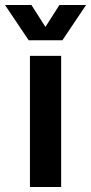

<svg xmlns="http://www.w3.org/2000/svg" viewBox="-63 -743 362 763"><path d="M56 0V-521H180V0ZM51 -583 -43 -723H62L143 -596H92L173 -723H279L185 -583Z"/></svg>

Font: TikTok Sans 24pt SemiBold
Style: Regular
Weight: 600
Version: Version 4.000